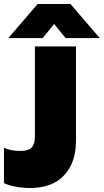

<svg xmlns="http://www.w3.org/2000/svg" viewBox="-20 -933 523 968"><path d="M170 -913H335L483 -741H311L253 -812L195 -741H22ZM0 -10V-188Q34 -172 82 -172Q123 -172 139.5 -189Q156 -206 156 -246V-699H363V-222Q363 -114 303.5 -49.5Q244 15 129 15Q95 15 56.5 7.5Q18 0 0 -10Z"/></svg>

Font: Prompt ExtraBold
Style: Regular
Weight: 800
Designer: Katatrad Team
Foundry: CadsonDemak
Version: Version 1.001